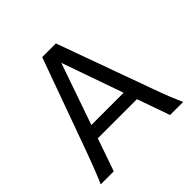

<svg xmlns="http://www.w3.org/2000/svg" viewBox="-181 -878 1042 1042"><g transform="rotate(-45 340.5 -356.5)"><path d="M19.5 0Q25.9 -14.6 32.7 -30.8Q39.6 -46.9 47.6 -67.1Q55.7 -87.4 65.4 -113.3Q75.2 -139.2 87.9 -173.3L283.2 -712.9H388.2L583.5 -173.3Q595.7 -139.2 605.5 -113.3Q615.2 -87.4 623.5 -67.1Q631.8 -46.9 638.7 -30.8Q645.5 -14.6 651.9 0H551.8L485.4 -188H185.1L119.6 0ZM334.5 -617.7 211.4 -263.7H459Z"/></g></svg>

Font: Andika DR AuSIL
Style: Regular
Weight: 400
Designer: Annie Olsen & Victor Gaultney
Foundry: SIL International
Version: Version 0.003